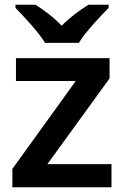

<svg xmlns="http://www.w3.org/2000/svg" viewBox="-20 -837 521 806"><path d="M169 -657H311C338 -702 400 -767 436 -804V-817H351C316 -795 274 -765 239 -729C205 -765 164 -795 129 -817H45V-804C81 -767 142 -702 169 -657ZM448 -51V-148H179L440 -508V-593H47V-497H298L32 -128V-51Z"/></svg>

Font: Noto Sans Tamil UI SemiBold
Style: Regular
Weight: 600
Designer: Jelle Bosma - Monotype Design Team
Foundry: Monotype Imaging Inc.
Version: Version 2.004